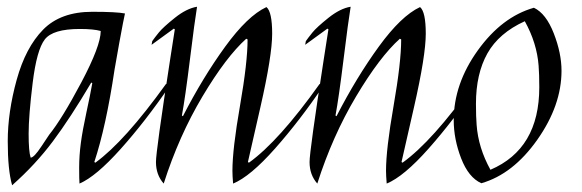

<svg xmlns="http://www.w3.org/2000/svg" viewBox="-20 -535 1729 570"><path d="M254 -500Q326 -500 351 -495L345 -466Q336 -420 320 -328Q295 -160 260 -54L263 -52Q350 -115 473 -286L483 -279Q411 -174 338 -92.5Q265 -11 216 10Q215 -2 215 -37.5Q215 -73 220 -110.5Q225 -148 236.5 -201Q248 -254 254 -288L251 -290Q189 -185 137 -115.5Q85 -46 16 15Q3 -30 3 -116Q3 -202 29.5 -298Q56 -394 108 -447Q160 -500 254 -500ZM71 -67Q81 -67 103 -100.5Q125 -134 126 -135Q164 -182 221.5 -290.5Q279 -399 279 -443Q258 -449 217 -449Q137 -449 113 -418Q89 -387 77 -289Q65 -191 65 -138Q65 -85 71 -67Z M771 -514Q788 -500 788 -435Q788 -370 753 -216.5Q718 -63 716 -54L719 -52Q808 -116 929 -286L939 -279Q870 -177 796.5 -94Q723 -11 672 10Q670 -14 670 -28Q670 -92 692.5 -221Q715 -350 715 -418L711 -420Q651 -366 581 -248.5Q511 -131 466 10Q443 -16 443 -54Q443 -86 485 -358L499 -448L496 -450L430 -402L432 -413Q439 -423 451.5 -438.5Q464 -454 499 -482Q534 -510 565 -515Q558 -473 544 -359.5Q530 -246 520 -192L523 -190Q582 -305 648.5 -396.5Q715 -488 771 -514Z M1227 -514Q1244 -500 1244 -435Q1244 -370 1209 -216.5Q1174 -63 1172 -54L1175 -52Q1264 -116 1385 -286L1395 -279Q1326 -177 1252.5 -94Q1179 -11 1128 10Q1126 -14 1126 -28Q1126 -92 1148.5 -221Q1171 -350 1171 -418L1167 -420Q1107 -366 1037 -248.5Q967 -131 922 10Q899 -16 899 -54Q899 -86 941 -358L955 -448L952 -450L886 -402L888 -413Q895 -423 907.5 -438.5Q920 -454 955 -482Q990 -510 1021 -515Q1014 -473 1000 -359.5Q986 -246 976 -192L979 -190Q1038 -305 1104.5 -396.5Q1171 -488 1227 -514Z M1647 -325Q1647 -222 1575 -120Q1503 -18 1409 9Q1371 -8 1349 -65Q1327 -122 1327 -178Q1327 -286 1398.5 -385.5Q1470 -485 1565 -512Q1601 -495 1624 -436Q1647 -377 1647 -325ZM1393 -227Q1393 -188 1395 -164Q1400 -96 1436 -31Q1581 -93 1581 -276Q1581 -315 1579 -340Q1574 -407 1538 -472Q1461 -437 1427 -376.5Q1393 -316 1393 -227Z"/></svg>

Font: Felipa
Style: Regular
Weight: 400
Designer: Javier Alcaraz
Foundry: Fontstage
Version: Version 1.001